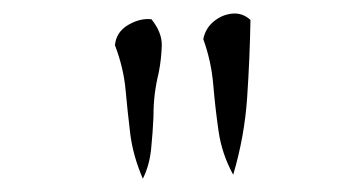

<svg xmlns="http://www.w3.org/2000/svg" viewBox="-20 -838 540 289"><path d="M357 -808Q356 -750 352 -691Q348 -632 331 -575Q314 -606 309 -640.5Q304 -675 301 -710.5Q298 -746 286 -779Q289 -795 301.5 -805.5Q314 -816 329.5 -817.5Q345 -819 357 -808ZM213 -697Q212 -689 211.5 -680.5Q211 -672 211 -662Q210 -639 207.5 -614Q205 -589 195 -569Q180 -604 176 -637Q172 -670 169 -703Q166 -736 153 -770Q155 -790 173 -800.5Q191 -811 208 -809Q224 -789 223.5 -769.5Q223 -750 219 -729Q217 -721 215.5 -713Q214 -705 213 -697Z"/></svg>

Font: Yuji Boku
Style: Regular
Weight: 400
Designer: Kataoka Yuji
Foundry: Kinuta Font Factory
Version: Version 3.002